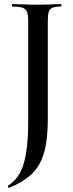

<svg xmlns="http://www.w3.org/2000/svg" viewBox="-20 -645 357 940"><path d="M214 -67Q214 10 204.5 64.5Q195 119 173.5 157.5Q152 196 115.5 224Q79 252 24 275Q22 276 19.5 271Q17 266 20 264Q78 226 98 149.5Q118 73 118 -40V-544Q118 -573 112 -587.5Q106 -602 89.5 -607.5Q73 -613 40 -613Q38 -613 38 -619Q38 -625 40 -625Q68 -625 99.5 -623.5Q131 -622 165 -622Q199 -622 227 -623.5Q255 -625 278 -625Q281 -625 281 -619Q281 -613 278 -613Q250 -613 236.5 -607Q223 -601 218.5 -586Q214 -571 214 -542Z"/></svg>

Font: Cormorant SemiBold
Style: Regular
Weight: 600
Designer: Christian Thalmann (Catharsis Fonts)
Foundry: Catharsis Fonts
Version: Version 4.000